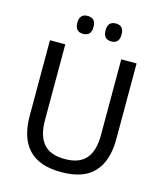

<svg xmlns="http://www.w3.org/2000/svg" viewBox="-121 -902 852 1004"><g transform="rotate(15 305.0 -400.5)"><path d="M305 12Q185 12 127.8 -49.8Q70.5 -111.5 70.5 -229.5V-639H153.5V-227.5Q153.5 -145.5 189.5 -102.2Q225.5 -59 305 -59Q385 -59 420.8 -102.2Q456.5 -145.5 456.5 -227.5V-639H539.5V-229.5Q539.5 -111.5 482.5 -49.8Q425.5 12 305 12ZM228.5 -716Q207 -716 196 -728.2Q185 -740.5 185 -763V-766.5Q185 -789 196 -801Q207 -813 228.5 -813Q251 -813 261.8 -801Q272.5 -789 272.5 -766.5V-763Q272.5 -740.5 261.8 -728.2Q251 -716 228.5 -716ZM381.5 -716Q359.5 -716 348.8 -728.2Q338 -740.5 338 -763V-766.5Q338 -789 348.8 -801Q359.5 -813 381.5 -813Q403 -813 413.8 -801Q424.5 -789 424.5 -766.5V-763Q424.5 -740.5 413.8 -728.2Q403 -716 381.5 -716Z"/></g></svg>

Font: Anek Odia Medium
Style: Regular
Weight: 400
Version: Version 1.003